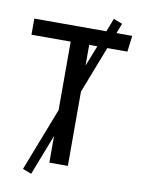

<svg xmlns="http://www.w3.org/2000/svg" viewBox="-91 -818 699 950"><g transform="rotate(10 258.5 -343.0)"><path d="M497 -608H396L305 -373V0H212V-134L133 70L89 53L212 -264V-608H15V-689H377L403 -756L447 -739L428 -689H507ZM305 -504 346 -608H305Z"/></g></svg>

Font: Fira Sans
Style: Regular
Weight: 400
Designer: Carrois Corporate & Edenspiekermann AG
Foundry: Carrois Corporate GbR & Edenspiekermann AG
Version: Version 4.106;PS 004.106;hotconv 1.0.70;makeotf.lib2.5.58329